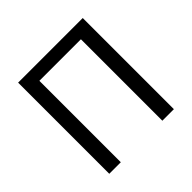

<svg xmlns="http://www.w3.org/2000/svg" viewBox="-166 -816 977 977"><g transform="rotate(-45 322.5 -328.0)"><path d="M90 0V-656H555V0H472V-586H173V0Z"/></g></svg>

Font: Pinyin1712
Style: Regular
Weight: 400
Version: Version 1